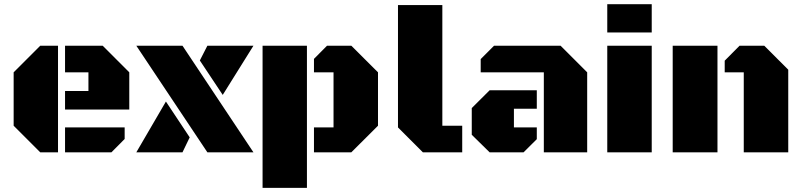

<svg xmlns="http://www.w3.org/2000/svg" viewBox="-20 -741 3904 934"><path d="M262.2 0H175.8L46.4 -129.4V-389.2L175.8 -518.6H262.2ZM296.4 -208V-298.3H410.2V-389.2H296.4V-518.6H479.5L608.9 -389.2V-208ZM296.4 0V-121.1H586.4V-64.9L522 0Z M867.7 -518.6 1212.9 0H988.8L643.1 -518.6ZM952.1 -446.8 988.8 -518.6H1212.9L1063.5 -279.3ZM867.7 0H643.1L787.1 -247.1L902.8 -72.8Z M1257.3 172.9V-518.6H1473.1V172.9ZM1602.5 -389.2H1507.3V-454.6L1570.8 -518.6H1689L1818.8 -389.2V-129.4L1689 0H1507.3V-121.1H1602.5Z M2228.5 0H2037.1L1916 -121.1V-716.3H2131.8V-129.4H2228.5Z M2625.5 0V-389.2H2318.4V-453.6L2383.3 -518.6H2707L2836.4 -389.2V0ZM2591.3 -301.8V-211.9H2480V-121.1H2591.3V-64L2526.9 0H2361.8L2274.9 -85.4V-215.3L2361.8 -301.8Z M2934.1 -518.6H3150.4V0H2934.1ZM2934.1 -720.7H3150.4V-583H2934.1Z M3252.4 0V-518.6H3470.2V0ZM3598.1 -389.2H3505.4V-445.8L3577.6 -518.6H3697.8L3814.5 -401.9V0H3598.1Z"/></svg>

Font: Black Ops One
Style: Regular
Weight: 400
Designer: James Grieshaber
Foundry: James Grieshaber
Version: Version 1.002